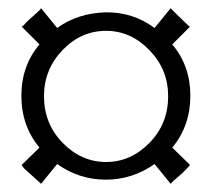

<svg xmlns="http://www.w3.org/2000/svg" viewBox="-20 -543 515 467"><path d="M399 -184 442 -142Q442 -141 435 -133.5Q428 -126 419.5 -118.5Q411 -111 403 -104L395 -96L356 -144Q302 -106 237 -106Q173 -106 119 -144L80 -96L39 -133Q32 -141 33 -142L76 -184Q32 -237 32 -310Q32 -383 76 -435L33 -478L38 -482Q42 -487 49 -493.5Q56 -500 63.5 -506.5Q71 -513 76 -518L80 -523L119 -475Q169 -511 237 -513Q303 -514 356 -475L395 -523L407 -511Q419 -499 430.5 -488Q442 -477 442 -478L399 -435Q443 -383 443 -310Q443 -237 399 -184ZM389 -309Q389 -374 343.5 -421Q298 -468 238 -468Q177 -468 132 -421Q87 -374 87 -309Q87 -242 132.5 -195.5Q178 -149 238 -149Q298 -149 343.5 -195.5Q389 -242 389 -309Z"/></svg>

Font: GFS Artemisia
Style: Bold Italic
Weight: 700
Italic angle: -12°
Designer: Designed by Takis Katsoulidis and George D. Matthiopoulos.
Foundry: Designed by Takis Katsoulidis and George D. Matthiopoulos.
Version: Version 1.0